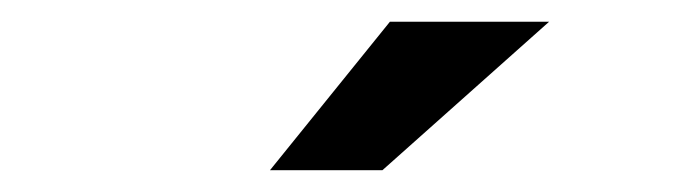

<svg xmlns="http://www.w3.org/2000/svg" viewBox="-20 -742 627 175"><path d="M335.4 -722.2 226.1 -586.9H328.6L480.5 -722.2Z"/></svg>

Font: Roboto Mono SemiBold
Style: Italic
Weight: 600
Italic angle: -10°
Monospace: yes
Designer: Google
Version: Version 3.000